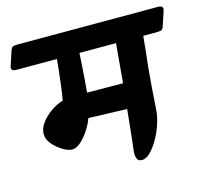

<svg xmlns="http://www.w3.org/2000/svg" viewBox="-156 -727 917 857"><g transform="rotate(-15 302.5 -298.0)"><path d="M-60 -533 -38 -600Q-33 -615 -24.5 -617Q-16 -619 0 -619H643Q671 -619 664 -597L642 -530Q637 -514 627 -512.5Q617 -511 593 -511H547Q544 -476 540 -442Q536 -408 532 -368.5Q528 -329 524.5 -281.5Q521 -234 517 -174Q515 -146 504 -112.5Q493 -79 475.5 -48Q458 -17 438 3Q418 23 399 23Q382 23 376.5 10.5Q371 -2 372.5 -21.5Q374 -41 377 -60Q379 -82 383.5 -122Q388 -162 393 -214Q371 -215 339.5 -216Q308 -217 275 -218Q242 -219 215 -220Q209 -200 192 -172.5Q175 -145 153 -124Q131 -103 110 -103Q92 -103 67 -118Q42 -133 23 -155.5Q4 -178 4 -202Q4 -228 22 -252.5Q40 -277 67.5 -296.5Q95 -316 125 -325Q129 -346 133.5 -381Q138 -416 142 -452Q146 -488 148 -511H-39Q-67 -511 -60 -533ZM239 -331Q281 -331 327 -330.5Q373 -330 405 -330L421 -511H252Q251 -492 249 -461Q247 -430 244.5 -395.5Q242 -361 239 -331Z"/></g></svg>

Font: Alkatra SemiBold
Style: Regular
Weight: 600
Designer: Suman Bhandary
Version: Version 1.100;gftools[0.9.22]